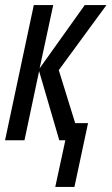

<svg xmlns="http://www.w3.org/2000/svg" viewBox="-20 -556 442 761"><path d="M199 185H275L329 -68H278L213 -278L402 -536H316L137 -285L191 -536H114L0 0H77L135 -274L215 0H239Z"/></svg>

Font: Noto Sans ExtraCondensed
Style: Italic
Weight: 400
Width: 2
Italic angle: -12°
Designer: Monotype Design Team
Foundry: Monotype Imaging Inc.
Version: Version 2.013